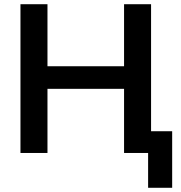

<svg xmlns="http://www.w3.org/2000/svg" viewBox="-20 -725 858 910"><path d="M682 165V0H574V-103H796V165ZM77 0V-705H205V-411H568V-705H696V0H568V-304H205V0Z"/></svg>

Font: NunitoSans3
Style: Bold
Weight: 700
Designer: Vernon Adams
Foundry: Vernon Adams
Version: Version 3.101;gftools[0.9.27]